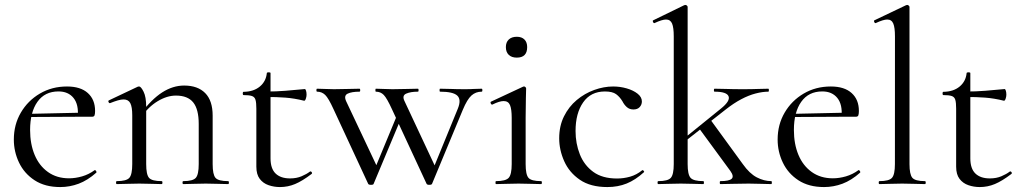

<svg xmlns="http://www.w3.org/2000/svg" viewBox="-20 -745 4135 777"><path d="M223.8 12Q162 12 120.1 -15.4Q78.2 -42.8 57.1 -86.9Q36 -131 36 -180.2Q36 -240.8 64.4 -289.3Q92.8 -337.8 141.5 -366.4Q190.2 -395 251.2 -395Q306 -395 335.4 -368.5Q364.8 -342 364.8 -296Q364.8 -285 362.8 -278.8Q360.8 -272.6 353 -272.6H294.6Q299 -322 277.6 -348.5Q256.2 -375 216.6 -375Q161.4 -375 131.6 -333.1Q101.8 -291.2 101.8 -219Q101.8 -162.2 120.2 -118.2Q138.6 -74.2 174.2 -48.8Q209.8 -23.4 259.4 -23.4Q285 -23.4 312.1 -31.2Q339.2 -39 362.8 -56.2Q364.8 -58.2 368.3 -53.8Q371.8 -49.4 369.8 -46.4Q334.4 -15 298.3 -1.5Q262.2 12 223.8 12ZM84.4 -271.4 83.4 -284 311.2 -289V-272.6Z M721.6 0Q718.6 0 718.6 -6Q718.6 -12 721.6 -12Q760.6 -12 772.4 -25.3Q784.2 -38.6 784.2 -81V-243.4Q784.2 -303 761.9 -330.6Q739.6 -358.2 692 -358.2Q655.6 -358.2 617.7 -335.2Q579.8 -312.2 552.8 -271.8L548.6 -283.8Q593.2 -343.4 636.4 -371.1Q679.6 -398.8 725.2 -398.8Q780.4 -398.8 810.5 -368.2Q840.6 -337.6 840.6 -277V-81Q840.6 -38.6 852.1 -25.3Q863.6 -12 903.4 -12Q906.4 -12 906.4 -6Q906.4 0 903.4 0Q885.8 0 862.2 -1Q838.6 -2 812.8 -2Q787.2 -2 763.2 -1Q739.2 0 721.6 0ZM452.6 0Q449.6 0 449.6 -6Q449.6 -12 452.6 -12Q491.6 -12 503.4 -25.3Q515.2 -38.6 515.2 -81V-278.6Q515.2 -312 507.4 -327.3Q499.6 -342.6 480.2 -342.6Q470.4 -342.6 456.8 -338.7Q443.2 -334.8 425.8 -327.8Q421.8 -326.6 419.4 -331.8Q417 -337 420.6 -338.8L537.2 -394Q540 -395.2 542.6 -395.2Q550.4 -395.2 561 -374Q571.6 -352.8 571.6 -312.6V-81Q571.6 -38.6 583.1 -25.3Q594.6 -12 634.4 -12Q637.4 -12 637.4 -6Q637.4 0 634.4 0Q616.8 0 593.2 -1Q569.6 -2 543.8 -2Q518.2 -2 494.2 -1Q470.2 0 452.6 0Z M1113 12Q1089 12 1066.9 4.4Q1044.8 -3.2 1031.1 -21.2Q1017.4 -39.2 1017.4 -70.4V-305.2Q1017.4 -329.4 1014 -341Q1010.6 -352.6 999.6 -356.4Q988.6 -360.2 965.6 -360.2Q962.4 -360.2 962.4 -366.8Q962.4 -373.4 965.6 -373.4Q1006.2 -373.8 1031.4 -394.7Q1056.6 -415.6 1059.8 -449.2Q1060.2 -452.4 1067.5 -452.4Q1074.8 -452.4 1074.8 -449.2V-104.2Q1074.8 -62.6 1095.3 -42.8Q1115.8 -23 1153.8 -23Q1180 -23 1200.5 -31.7Q1221 -40.4 1234.2 -50.6Q1238 -52.8 1241.3 -48.3Q1244.6 -43.8 1240.6 -40.8Q1203.6 -12.6 1174.3 -0.3Q1145 12 1113 12ZM1210.4 -337.4Q1171 -347.2 1134.9 -349.9Q1098.8 -352.6 1058.2 -352.6V-374.6Q1097.6 -374.6 1134.7 -377.6Q1171.8 -380.6 1213.6 -384.6Q1216.4 -384.6 1218.5 -377.9Q1220.6 -371.2 1220.6 -361.4Q1220.6 -353.8 1217.5 -345.1Q1214.4 -336.4 1210.4 -337.4Z M1706.4 -1 1566.2 -303Q1545.8 -347.6 1533 -360.8Q1520.2 -374 1501.2 -374Q1499.2 -374 1499.2 -380Q1499.2 -386 1501.2 -386Q1516.2 -386 1533.2 -385Q1550.2 -384 1568 -384Q1601.8 -384 1626.3 -385Q1650.8 -386 1671.2 -386Q1674 -386 1674 -380Q1674 -374 1671.2 -374Q1641.4 -374 1623.6 -366Q1605.8 -358 1617.4 -335L1745.2 -62.2L1716.8 -22L1833 -305.8Q1847.6 -342 1830.6 -358Q1813.6 -374 1761 -374Q1758.8 -374 1758.8 -380Q1758.8 -386 1761 -386Q1784.8 -386 1806.3 -385Q1827.8 -384 1861.8 -384Q1883.6 -384 1897 -385Q1910.4 -386 1929.2 -386Q1932.2 -386 1932.2 -380Q1932.2 -374 1929.2 -374Q1905.2 -374 1887.9 -358.5Q1870.6 -343 1853 -300.8L1728.4 -1Q1726.6 3 1717.5 3Q1708.4 3 1706.4 -1ZM1470 -1 1329.8 -303Q1309.4 -348 1295.8 -361Q1282.2 -374 1263.4 -374Q1260.4 -374 1260.4 -380Q1260.4 -386 1263.4 -386Q1278 -386 1295.5 -385Q1313 -384 1331.6 -384Q1363.8 -384 1388.3 -385Q1412.8 -386 1434.8 -386Q1437.8 -386 1437.8 -380Q1437.8 -374 1434.8 -374Q1403.4 -374 1386.9 -366Q1370.4 -358 1381 -335L1509.8 -62.2L1480.4 -22L1589.4 -285L1606.2 -273.6L1492 -1Q1491 3 1481.5 3Q1472 3 1470 -1Z M1987.4 0Q1985.2 0 1985.2 -6Q1985.2 -12 1987.4 -12Q2026.4 -12 2038.6 -25.3Q2050.8 -38.6 2050.8 -81V-268Q2050.8 -303.4 2043.9 -319.7Q2037 -336 2018.4 -336Q2009.8 -336 1998.7 -332.6Q1987.6 -329.2 1972.6 -321.8Q1968.6 -320.8 1966.1 -326.4Q1963.6 -332 1967.4 -333.8L2096.8 -394.2Q2099.6 -395.2 2100.6 -395.2Q2103.2 -395.2 2106.2 -392.6Q2109.2 -390 2109.2 -386.8Q2109.2 -378.8 2108.2 -348Q2107.2 -317.2 2107.2 -269.2V-81Q2107.2 -38.6 2118.7 -25.3Q2130.2 -12 2170 -12Q2173 -12 2173 -6Q2173 0 2170 0Q2152.4 0 2128.8 -1Q2105.2 -2 2078.6 -2Q2053 -2 2029.4 -1Q2005.8 0 1987.4 0ZM2071.4 -511.8Q2050.6 -511.8 2038.9 -523Q2027.2 -534.2 2027.2 -554.4Q2027.2 -574 2038.9 -585.1Q2050.6 -596.2 2071.4 -596.2Q2091.4 -596.2 2102.4 -585.1Q2113.4 -574 2113.4 -554.4Q2113.4 -511.8 2071.4 -511.8Z M2437.8 12Q2369.6 12 2326.6 -17.5Q2283.6 -47 2263.3 -92.6Q2243 -138.2 2243 -185.2Q2243 -235.2 2262.4 -274.2Q2281.8 -313.2 2313.9 -340.1Q2346 -367 2384.8 -381Q2423.6 -395 2461.4 -395Q2489.6 -395 2516.2 -387.3Q2542.8 -379.6 2560.2 -365.9Q2577.6 -352.2 2577.6 -334.4Q2577.6 -321.4 2568.8 -311.7Q2560 -302 2543.4 -302Q2527.2 -302 2516.4 -311.8Q2505.6 -321.6 2499.2 -334.6Q2488.2 -353 2473.3 -363.9Q2458.4 -374.8 2428 -374.8Q2370.6 -374.8 2339.9 -330.6Q2309.2 -286.4 2309.2 -215Q2309.2 -164.2 2326.6 -120.3Q2344 -76.4 2380.8 -49.5Q2417.6 -22.6 2477 -22.6Q2503.8 -22.6 2529.9 -30Q2556 -37.4 2578.6 -55.8Q2581.4 -57.8 2584.9 -53.8Q2588.4 -49.8 2585.6 -47.8Q2551.4 -16.6 2516 -2.3Q2480.6 12 2437.8 12Z M2643.8 0Q2641 0 2641 -6Q2641 -12 2643.8 -12Q2682.8 -12 2694.7 -25.3Q2706.6 -38.6 2706.6 -81V-597.8Q2706.6 -633.4 2699.8 -649.7Q2693 -666 2675.2 -666Q2659.6 -666 2629.2 -651.8Q2625.4 -650 2622.8 -656Q2620.2 -662 2623.8 -663L2749 -724Q2752 -725 2754 -725Q2756.6 -725 2759.7 -722.5Q2762.8 -720 2762.8 -716.8V-81Q2762.8 -38.6 2774.7 -25.3Q2786.6 -12 2826.4 -12Q2828.8 -12 2828.8 -6Q2828.8 0 2826.4 0Q2808 0 2784.9 -1Q2761.8 -2 2735.2 -2Q2709.4 -2 2685.4 -1Q2661.4 0 2643.8 0ZM2895 0Q2892.8 0 2892.8 -6Q2892.8 -12 2895 -12Q2930.8 -12 2941 -21.6Q2951.2 -31.2 2935.8 -53L2809.2 -225.6L2855.6 -260L2986 -81Q3013.4 -42.4 3042.7 -27.2Q3072 -12 3101.4 -12Q3103.6 -12 3103.6 -6Q3103.6 0 3101.4 0Q3083 0 3059.8 -1Q3036.6 -2 3010 -2Q2972.4 -2 2945.3 -1Q2918.2 0 2895 0ZM2745.2 -167.4 2740.8 -178.6 2897.4 -305.4Q2935.8 -336.2 2928.5 -355.1Q2921.2 -374 2871.8 -374Q2869 -374 2869 -380Q2869 -386 2871.8 -386Q2896.2 -386 2920.7 -385Q2945.2 -384 2986.2 -384Q3024 -384 3046.5 -385Q3069 -386 3089.4 -386Q3091.6 -386 3091.6 -380Q3091.6 -374 3089.4 -374Q3066 -374 3037.9 -366.7Q3009.8 -359.4 2979.4 -343.3Q2949 -327.2 2917 -302Z M3314.8 12Q3253 12 3211.1 -15.4Q3169.2 -42.8 3148.1 -86.9Q3127 -131 3127 -180.2Q3127 -240.8 3155.4 -289.3Q3183.8 -337.8 3232.5 -366.4Q3281.2 -395 3342.2 -395Q3397 -395 3426.4 -368.5Q3455.8 -342 3455.8 -296Q3455.8 -285 3453.8 -278.8Q3451.8 -272.6 3444 -272.6H3385.6Q3390 -322 3368.6 -348.5Q3347.2 -375 3307.6 -375Q3252.4 -375 3222.6 -333.1Q3192.8 -291.2 3192.8 -219Q3192.8 -162.2 3211.2 -118.2Q3229.6 -74.2 3265.2 -48.8Q3300.8 -23.4 3350.4 -23.4Q3376 -23.4 3403.1 -31.2Q3430.2 -39 3453.8 -56.2Q3455.8 -58.2 3459.3 -53.8Q3462.8 -49.4 3460.8 -46.4Q3425.4 -15 3389.3 -1.5Q3353.2 12 3314.8 12ZM3175.4 -271.4 3174.4 -284 3402.2 -289V-272.6Z M3538.8 0Q3536 0 3536 -6Q3536 -12 3538.8 -12Q3577.8 -12 3589.7 -25.3Q3601.6 -38.6 3601.6 -81L3601.8 -597.8Q3601.8 -633.4 3595 -649.7Q3588.2 -666 3570.4 -666Q3555 -666 3524.4 -651.8Q3520.6 -650 3518 -656Q3515.4 -662 3519 -663L3646.8 -724Q3648.8 -725 3651.6 -725Q3654.2 -725 3657.4 -722.5Q3660.6 -720 3660.6 -716.8V-81Q3660.6 -39.4 3672 -25.7Q3683.4 -12 3723.2 -12Q3726.4 -12 3726.4 -6Q3726.4 0 3723.2 0Q3705.8 0 3681.7 -1Q3657.6 -2 3631 -2Q3605.2 -2 3580.8 -1Q3556.4 0 3538.8 0Z M3945 12Q3921 12 3898.9 4.4Q3876.8 -3.2 3863.1 -21.2Q3849.4 -39.2 3849.4 -70.4V-305.2Q3849.4 -329.4 3846 -341Q3842.6 -352.6 3831.6 -356.4Q3820.6 -360.2 3797.6 -360.2Q3794.4 -360.2 3794.4 -366.8Q3794.4 -373.4 3797.6 -373.4Q3838.2 -373.8 3863.4 -394.7Q3888.6 -415.6 3891.8 -449.2Q3892.2 -452.4 3899.5 -452.4Q3906.8 -452.4 3906.8 -449.2V-104.2Q3906.8 -62.6 3927.3 -42.8Q3947.8 -23 3985.8 -23Q4012 -23 4032.5 -31.7Q4053 -40.4 4066.2 -50.6Q4070 -52.8 4073.3 -48.3Q4076.6 -43.8 4072.6 -40.8Q4035.6 -12.6 4006.3 -0.3Q3977 12 3945 12ZM4042.4 -337.4Q4003 -347.2 3966.9 -349.9Q3930.8 -352.6 3890.2 -352.6V-374.6Q3929.6 -374.6 3966.7 -377.6Q4003.8 -380.6 4045.6 -384.6Q4048.4 -384.6 4050.5 -377.9Q4052.6 -371.2 4052.6 -361.4Q4052.6 -353.8 4049.5 -345.1Q4046.4 -336.4 4042.4 -337.4Z"/></svg>

Font: Cormorant Light
Style: Regular
Weight: 300
Designer: Christian Thalmann (Catharsis Fonts)
Foundry: Catharsis Fonts
Version: Version 4.000